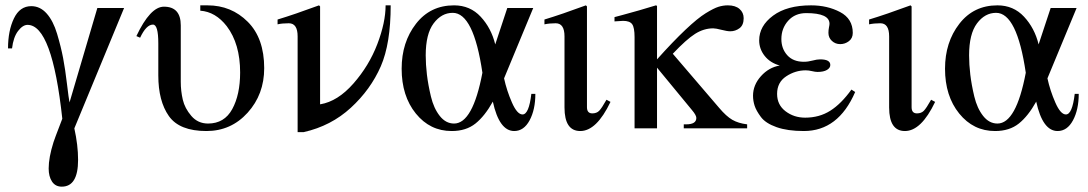

<svg xmlns="http://www.w3.org/2000/svg" viewBox="-20 -480 4068 718"><path d="M444 -450 258 0Q272 63 272 118Q272 218 211 218Q187 218 174.5 199Q162 180 162 150Q162 109 180 52Q181 47 213 -36Q175 -387 83 -387Q65 -387 47.5 -364Q30 -341 25 -299H10Q10 -365 32 -411Q54 -457 97 -457Q130 -457 154.5 -429.5Q179 -402 193.5 -353.5Q208 -305 216 -263Q224 -221 230.5 -166Q237 -111 240 -97L344 -450Z M729 -460H756Q845 -460 906.5 -398.5Q968 -337 968 -225Q968 -127 906 -58.5Q844 10 752 10Q651 10 611.5 -46Q572 -102 572 -198V-318Q572 -388 552 -388Q527 -388 504 -339L490 -345Q542 -455 593 -455Q656 -455 656 -385V-174Q656 -140 663.5 -107.5Q671 -75 695.5 -46.5Q720 -18 758 -18Q819 -18 848.5 -72Q878 -126 878 -209Q878 -316 828 -382Q786 -436 729 -440Z M1422 -460H1441Q1441 -317 1404 -232Q1366 -145 1292 -77Q1218 -9 1116 14H1093V-344Q1093 -393 1060 -393Q1035 -393 1018 -389V-407Q1081 -426 1173 -460L1177 -456V-90H1178Q1243 -101 1301.5 -167.5Q1360 -234 1391 -315Q1422 -396 1422 -460Z M1967 -129H1982Q1982 -70 1960.5 -30Q1939 10 1903 10Q1847 10 1823 -100Q1793 -46 1758 -18Q1723 10 1669 10Q1588 10 1535 -55.5Q1482 -121 1482 -223Q1482 -322 1535.5 -391Q1589 -460 1678 -460Q1738 -460 1777.5 -417.5Q1817 -375 1832 -314L1877 -450H1974L1865 -187Q1875 -141 1894.5 -96.5Q1914 -52 1934 -52Q1958 -52 1967 -129ZM1784 -208Q1751 -432 1673 -432Q1631 -432 1601.5 -392.5Q1572 -353 1572 -273Q1572 -239 1576.5 -201Q1581 -163 1591.5 -119Q1602 -75 1624.5 -46.5Q1647 -18 1678 -18Q1748 -18 1784 -208Z M2248 -107 2263 -99Q2211 10 2150 10Q2091 10 2091 -78V-344Q2091 -393 2058 -393Q2035 -393 2016 -389V-407Q2079 -426 2171 -460L2175 -456V-79Q2175 -56 2195 -56Q2211 -56 2220.5 -65.5Q2230 -75 2248 -107Z M2774 0H2537V-15H2546Q2584 -15 2584 -39Q2584 -49 2568 -68L2437 -227V0H2353V-341Q2353 -377 2344 -389.5Q2335 -402 2310 -402Q2304 -402 2278 -400V-416L2308 -424Q2368 -440 2433 -460L2437 -458V-258Q2497 -325 2543 -368.5Q2589 -412 2619 -430.5Q2649 -449 2666.5 -454.5Q2684 -460 2702 -460Q2730 -460 2745.5 -446.5Q2761 -433 2761 -412Q2761 -386 2745.5 -374.5Q2730 -363 2711 -363Q2699 -363 2678 -368.5Q2657 -374 2647 -374Q2612 -374 2579.5 -353.5Q2547 -333 2496 -279L2669 -77Q2696 -45 2718.5 -32Q2741 -19 2774 -15Z M3164 -145 3178 -136Q3115 10 2986 10Q2925 10 2884 -4.5Q2843 -19 2825.5 -42.5Q2808 -66 2802 -84.5Q2796 -103 2796 -122Q2796 -162 2825.5 -195Q2855 -228 2896 -235Q2860 -245 2839.5 -271Q2819 -297 2819 -329Q2819 -383 2871 -421.5Q2923 -460 3013 -460Q3074 -460 3121.5 -435Q3169 -410 3169 -357Q3169 -337 3154.5 -326Q3140 -315 3122 -315Q3104 -315 3091 -327Q3078 -339 3078 -357Q3078 -368 3080 -377.5Q3082 -387 3082 -391Q3082 -431 2995 -431Q2953 -431 2927.5 -402.5Q2902 -374 2902 -334Q2902 -298 2924 -273.5Q2946 -249 2986 -249Q3002 -249 3018.5 -253.5Q3035 -258 3047 -258Q3085 -258 3085 -237Q3085 -226 3072.5 -218.5Q3060 -211 3037 -211Q3029 -211 3016.5 -214Q3004 -217 2993 -217Q2954 -217 2920 -194.5Q2886 -172 2886 -129Q2886 -88 2917.5 -64Q2949 -40 2991 -40Q3044 -40 3085 -66Q3126 -92 3164 -145Z M3462 -107 3477 -99Q3425 10 3364 10Q3305 10 3305 -78V-344Q3305 -393 3272 -393Q3249 -393 3230 -389V-407Q3293 -426 3385 -460L3389 -456V-79Q3389 -56 3409 -56Q3425 -56 3434.5 -65.5Q3444 -75 3462 -107Z M3999 -129H4014Q4014 -70 3992.5 -30Q3971 10 3935 10Q3879 10 3855 -100Q3825 -46 3790 -18Q3755 10 3701 10Q3620 10 3567 -55.5Q3514 -121 3514 -223Q3514 -322 3567.5 -391Q3621 -460 3710 -460Q3770 -460 3809.5 -417.5Q3849 -375 3864 -314L3909 -450H4006L3897 -187Q3907 -141 3926.5 -96.5Q3946 -52 3966 -52Q3990 -52 3999 -129ZM3816 -208Q3783 -432 3705 -432Q3663 -432 3633.5 -392.5Q3604 -353 3604 -273Q3604 -239 3608.5 -201Q3613 -163 3623.5 -119Q3634 -75 3656.5 -46.5Q3679 -18 3710 -18Q3780 -18 3816 -208Z"/></svg>

Font: STIX MathJax Main
Style: Regular
Weight: 400
Designer: MicroPress Inc., with final additions and corrections provided by Coen Hoffman, Elsevier (retired)
Version: Version 1.1.1